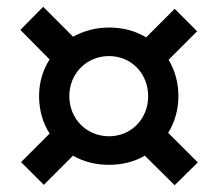

<svg xmlns="http://www.w3.org/2000/svg" viewBox="-20 -656 640 565"><path d="M562 -178 475 -265C494 -296 505 -333 505 -373C505 -412 495 -449 476 -480L560 -564L494 -630L410 -546C379 -565 342 -575 301 -575C262 -575 226 -565 195 -548L107 -636L40 -568L126 -481C106 -450 95 -414 95 -373C95 -332 106 -294 126 -263L42 -179L109 -112L195 -198C225 -180 262 -171 301 -171C340 -171 376 -180 406 -198L494 -111ZM301 -255C235 -255 184 -306 184 -373C184 -440 235 -491 301 -491C366 -491 416 -440 416 -373C416 -306 366 -255 301 -255Z"/></svg>

Font: Tekne LDO
Style: Bold
Weight: 700
Monospace: yes
Designer: Alessio Laiso, Mario Rullo, Paolo Rosset
Foundry: Alessio Laiso
Version: Version 1.000;hotconv 1.0.109;makeotfexe 2.5.65596